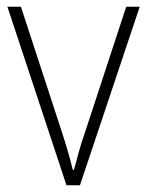

<svg xmlns="http://www.w3.org/2000/svg" viewBox="-20 -549 436 569"><path d="M177 0 2 -529H42L163 -159Q183 -98 196 -45H199Q206 -71 213.5 -98.5Q221 -126 232 -157L354 -529H394L217 0Z"/></svg>

Font: Noto Sans Hebrew SemiCondensed ExtraLight
Style: Regular
Weight: 200
Width: 4
Designer: Monotype Design Team
Foundry: Monotype Imaging Inc.
Version: Version 2.004; ttfautohint (v1.8.4.7-5d5b)